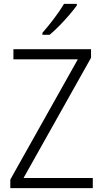

<svg xmlns="http://www.w3.org/2000/svg" viewBox="-20 -967 530 987"><path d="M457 0H33V-44L380 -662H49V-714H448V-670L101 -52H457ZM375 -939Q360 -918 336 -890Q312 -862 285 -834.5Q258 -807 235 -788H198V-798Q227 -831 258 -872Q289 -913 309 -947H375Z"/></svg>

Font: Noto Sans Tamil SemiCondensed Light
Style: Regular
Weight: 300
Width: 4
Designer: Jelle Bosma - Monotype Design Team
Foundry: Monotype Imaging Inc.
Version: Version 2.004; ttfautohint (v1.8.4.7-5d5b)